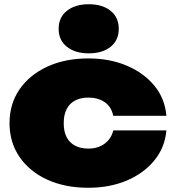

<svg xmlns="http://www.w3.org/2000/svg" viewBox="-20 -869 827 907"><path d="M766 -253Q759 -172 709 -111Q659 -50 578.5 -16Q498 18 397 18Q287 18 203 -20.5Q119 -59 72 -128Q25 -197 25 -287Q25 -378 72 -446.5Q119 -515 203 -554Q287 -593 397 -593Q498 -593 578.5 -559Q659 -525 709 -464.5Q759 -404 766 -322H515Q506 -365 474.5 -386.5Q443 -408 397 -408Q362 -408 335.5 -394.5Q309 -381 295 -354Q281 -327 281 -287Q281 -247 295 -220.5Q309 -194 335.5 -180.5Q362 -167 397 -167Q443 -167 474.5 -190.5Q506 -214 515 -253ZM399 -617Q335 -617 296 -648Q257 -679 257 -733Q257 -787 296 -818Q335 -849 399 -849Q464 -849 502.5 -818Q541 -787 541 -733Q541 -679 502.5 -648Q464 -617 399 -617Z"/></svg>

Font: Bounded
Style: Regular
Weight: 900
Designer: Vlad Churkin
Version: Version 1.0